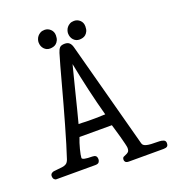

<svg xmlns="http://www.w3.org/2000/svg" viewBox="-205 -1104 1159 1292"><g transform="rotate(-20 374.5 -458.5)"><path d="M197 -907Q197 -915 200.5 -926.5Q204 -938 212 -948Q220 -958 232.5 -965Q245 -972 263 -972Q287 -972 305 -955Q323 -938 323 -911Q323 -890 316.5 -876.5Q310 -863 300.5 -855Q291 -847 279 -844Q267 -841 256 -841Q231 -841 214 -859.5Q197 -878 197 -907ZM404 -896Q404 -904 407.5 -915.5Q411 -927 419 -937Q427 -947 439.5 -954Q452 -961 470 -961Q494 -961 512 -944.5Q530 -928 530 -900Q530 -879 523.5 -865.5Q517 -852 507.5 -844Q498 -836 486 -833Q474 -830 463 -830Q438 -830 421 -848.5Q404 -867 404 -896ZM613 -35Q615 -26 620.5 -20Q626 -14 639 -10Q652 -6 674.5 -4.5Q697 -3 733 -3Q747 -3 762 2.5Q777 8 777 25Q777 43 768 49Q759 55 742 55H495Q477 55 470.5 48Q464 41 464 33Q464 17 472.5 12.5Q481 8 490.5 4.5Q500 1 508.5 -6.5Q517 -14 517 -35Q517 -42 511 -67Q505 -92 497 -121Q489 -150 481 -176.5Q473 -203 470 -214H238Q231 -197 224.5 -176.5Q218 -156 213 -136.5Q208 -117 205 -101Q202 -85 202 -77Q202 -69 220.5 -65Q239 -61 274 -61Q290 -61 298.5 -54Q307 -47 307 -29Q307 -18 300 -9Q293 0 273 0H-5Q-14 0 -21 -8Q-28 -16 -28 -30Q-28 -43 -18.5 -50Q-9 -57 1 -57Q3 -57 11 -58Q19 -59 29 -60Q39 -61 47.5 -62Q56 -63 58 -63Q76 -65 88 -73Q100 -81 107 -101Q121 -142 138.5 -200.5Q156 -259 175 -325Q194 -391 213 -460Q232 -529 249 -592Q266 -655 280.5 -707.5Q295 -760 305 -792Q312 -815 322.5 -826.5Q333 -838 359 -838Q380 -838 392 -827Q404 -816 410 -793ZM362 -691Q355 -664 342.5 -614.5Q330 -565 315.5 -508Q301 -451 287 -394.5Q273 -338 262 -298Q277 -298 288.5 -297.5Q300 -297 310 -296.5Q320 -296 331.5 -296Q343 -296 358 -296Q367 -296 379.5 -296Q392 -296 405.5 -296.5Q419 -297 431.5 -297.5Q444 -298 453 -298Q441 -342 428.5 -391Q416 -440 404.5 -490.5Q393 -541 382 -592Q371 -643 362 -691Z"/></g></svg>

Font: Life Savers ExtraBold
Style: Regular
Weight: 800
Designer: Pablo Impallari, Rodrigo Fuenzalida, Brenda Gallo
Foundry: Pablo Impallari, Rodrigo Fuenzalida, Brenda Gallo
Version: Version 3.001; ttfautohint (v0.95) -l 8 -r 50 -G 200 -x 14 -